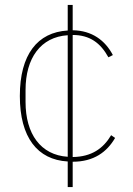

<svg xmlns="http://www.w3.org/2000/svg" viewBox="-20 -640 537 774"><path d="M273 114V12C358 12 411 -27 444 -84L428 -95C396 -41 349 -8 273 -7V-499C342 -499 385 -467 417 -409L435 -418C404 -477 351 -517 273 -518V-620H253V-517C131 -510 60 -420 60 -253C60 -86 131 4 253 11V114ZM83 -229V-277C83 -406 144 -491 253 -498V-8C144 -15 83 -100 83 -229Z"/></svg>

Font: IBM Plex Sans Thai Looped Thin
Style: Regular
Weight: 100
Designer: Mike Abbink, Paul van der Laan, Pieter van Rosmalen, Ben Mitchell, Mark Frömberg
Foundry: Bold Monday
Version: Version 1.1